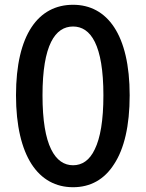

<svg xmlns="http://www.w3.org/2000/svg" viewBox="-20 -770 610 804"><path d="M458 -83C500 -147 523 -243 523 -371C523 -625 429 -750 286 -750C141 -750 47 -626 47 -371C47 -243 71 -147 112 -83C154 -18 214 14 286 14C358 14 417 -18 458 -83ZM377 -145C355 -98 323 -78 286 -78C249 -78 217 -98 194 -145C171 -192 158 -265 158 -371C158 -582 211 -659 286 -659C360 -659 413 -582 413 -371C413 -265 400 -192 377 -145Z"/></svg>

Font: GenSenRounded2 TW M
Style: Regular
Weight: 500
Version: Version 2.100;PS 2.1;hotconv 16.6.51;makeotf.lib2.5.65220 DE